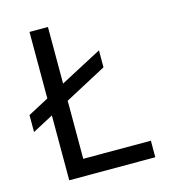

<svg xmlns="http://www.w3.org/2000/svg" viewBox="-105 -788 790 875"><g transform="rotate(-15 290.0 -350.0)"><path d="M114 0H520V-78H201V-352L398 -457V-537L201 -433V-700H114V-386L16 -334V-254L114 -306Z"/></g></svg>

Font: CommitMono-dimboump
Style: Regular
Weight: 400
Monospace: yes
Designer: Eigil Nikolajsen
Foundry: Eigil Nikolajsen
Version: Version 1.143